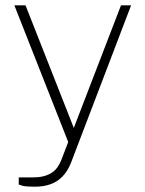

<svg xmlns="http://www.w3.org/2000/svg" viewBox="-20 -537 547 722"><path d="M112.5 165Q74.5 165 62.5 161Q50.5 157 50.5 157V130H105Q129 130 146.5 125Q164 120 176.2 111.5Q188.5 103 196.5 91.2Q204.5 79.5 210 66L236.5 -3L34 -517H76L257.5 -56L435 -517H473L247 75Q234 107.5 214.5 127.2Q195 147 169.2 156Q143.5 165 112.5 165Z"/></svg>

Font: Public Sans Thin Thin
Style: Regular
Weight: 250
Version: Version 2.001